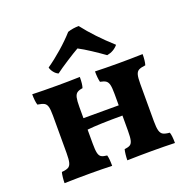

<svg xmlns="http://www.w3.org/2000/svg" viewBox="-133 -890 1015 1023"><g transform="rotate(-20 374.5 -378.5)"><path d="M681 -59Q688 -41 688 2Q630 0 558 0Q490 0 418 2Q418 -13 420 -31Q422 -49 425 -59Q446 -61 456.5 -67.5Q467 -74 471 -91.5Q475 -109 475 -145V-231Q339 -231 275 -224V-145Q275 -109 279 -91.5Q283 -74 293.5 -67.5Q304 -61 326 -59Q332 -40 332 2Q276 0 210 0Q136 0 62 2Q62 -13 64 -31Q66 -49 69 -59Q94 -61 106 -67.5Q118 -74 122.5 -91.5Q127 -109 127 -145V-357Q127 -392 122.5 -408Q118 -424 106.5 -430.5Q95 -437 69 -441Q62 -463 62 -502Q120 -500 204 -500Q264 -500 332 -502Q332 -461 325 -441Q304 -438 293.5 -430.5Q283 -423 279 -405.5Q275 -388 275 -353V-289H475V-353Q475 -388 471 -405Q467 -422 456.5 -429.5Q446 -437 424 -441Q418 -465 418 -502Q474 -500 551 -500Q616 -500 688 -502Q688 -464 681 -441Q655 -438 643 -431.5Q631 -425 626.5 -408.5Q622 -392 622 -357V-145Q622 -109 627 -91.5Q632 -74 644 -67.5Q656 -61 681 -59ZM193 -606Q235 -635 279 -673.5Q323 -712 356 -749Q386 -759 419 -759Q480 -680 572 -597Q548 -568 509 -561Q477 -584 439 -609Q401 -634 372 -649Q347 -635 302 -606Q257 -577 232 -558Q218 -564 207 -578Q196 -592 193 -606Z"/></g></svg>

Font: Vollkorn SC
Style: Bold
Weight: 700
Designer: Friedrich Althausen
Foundry: Friedrich Althausen
Version: Version 4.015